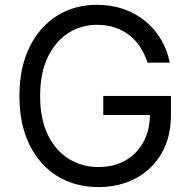

<svg xmlns="http://www.w3.org/2000/svg" viewBox="-20 -757 783 787"><path d="M383.8 9.8Q287.1 9.8 214.1 -35.6Q141.1 -81.1 100.3 -164.8Q59.6 -248.5 59.6 -363.3Q59.6 -478.5 100.3 -562.5Q141.1 -646.5 212.9 -691.9Q284.7 -737.3 377.9 -737.3Q435.5 -737.3 485.4 -720.2Q535.2 -703.1 574.2 -671.4Q613.3 -639.6 639.4 -596.2Q665.5 -552.7 675.8 -500H585Q573.2 -536.1 554.4 -564.7Q535.6 -593.3 509.3 -613.5Q482.9 -633.8 450.2 -644.5Q417.5 -655.3 377.9 -655.3Q313.5 -655.3 260.5 -621.8Q207.5 -588.4 176 -523.2Q144.5 -458 144.5 -363.3Q144.5 -269 176.3 -204.1Q208 -139.2 262.2 -105.7Q316.4 -72.3 383.8 -72.3Q446.3 -72.3 493.7 -99.1Q541 -126 567.9 -175Q594.7 -224.1 594.7 -291L622.1 -285.6H403.3V-363.8H680.7V-285.2Q680.7 -195.3 642.6 -129.2Q604.5 -63 537.4 -26.6Q470.2 9.8 383.8 9.8Z"/></svg>

Font: Inter
Style: Regular
Weight: 400
Designer: Rasmus Andersson
Foundry: rsms
Version: Version 4.000;git-8c9346024